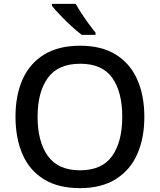

<svg xmlns="http://www.w3.org/2000/svg" viewBox="-20 -961 825 991"><path d="M725 -358Q725 -247 688 -164.5Q651 -82 577 -36Q503 10 393 10Q280 10 206 -36Q132 -82 96 -165Q60 -248 60 -359Q60 -469 96.5 -551Q133 -633 207 -679Q281 -725 394 -725Q504 -725 577.5 -679.5Q651 -634 688 -551.5Q725 -469 725 -358ZM174 -358Q174 -230 227 -156Q280 -82 393 -82Q507 -82 559 -156Q611 -230 611 -358Q611 -486 559.5 -559Q508 -632 394 -632Q280 -632 227 -559Q174 -486 174 -358ZM371 -941Q383 -919 401 -891.5Q419 -864 438 -838Q457 -812 473 -793V-781H402Q378 -799 347.5 -827Q317 -855 289.5 -884Q262 -913 248 -931V-941Z"/></svg>

Font: Noto Sans Kannada Medium
Style: Regular
Weight: 500
Designer: Jelle Bosma - Monotype Design Team
Foundry: Monotype Imaging Inc.
Version: Version 2.005; ttfautohint (v1.8.4.7-5d5b)